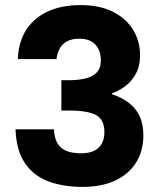

<svg xmlns="http://www.w3.org/2000/svg" viewBox="-20 -727 632 754"><path d="M50 -495Q53 -565 84.5 -612Q116 -659 170 -683Q224 -707 296 -707Q372 -707 424 -680.5Q476 -654 503 -609.5Q530 -565 530 -510Q530 -467 513 -436.5Q496 -406 470.5 -387.5Q445 -369 420 -361V-357Q456 -345 484 -324.5Q512 -304 527.5 -272.5Q543 -241 543 -195Q543 -135 515 -89.5Q487 -44 433.5 -18.5Q380 7 304 7Q228 7 169.5 -15Q111 -37 77.5 -87Q44 -137 41 -219H192Q194 -170 219.5 -147.5Q245 -125 299 -125Q330 -125 350 -135Q370 -145 380 -163.5Q390 -182 390 -208Q390 -258 356.5 -275.5Q323 -293 251 -293H221V-412H251Q286 -412 314 -418.5Q342 -425 359 -441.5Q376 -458 376 -489Q376 -529 354.5 -552Q333 -575 292 -575Q261 -575 242 -564Q223 -553 213.5 -534.5Q204 -516 202 -495Z"/></svg>

Font: Albert Sans ExtraBold
Style: Regular
Weight: 800
Designer: Andreas Rasmussen
Foundry: a.Foundry
Version: Version 1.025